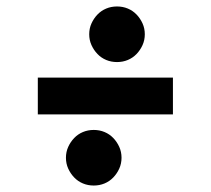

<svg xmlns="http://www.w3.org/2000/svg" viewBox="-20 -647 652 594"><path d="M97 -407H515V-293H97ZM356 -159Q356 -141 349 -125.5Q342 -110 330.5 -98Q319 -86 303.5 -79.5Q288 -73 270 -73Q252 -73 236.5 -79.5Q221 -86 209.5 -98Q198 -110 191 -125.5Q184 -141 184 -159Q184 -177 191 -192.5Q198 -208 209.5 -220Q221 -232 236.5 -238.5Q252 -245 270 -245Q288 -245 303.5 -238.5Q319 -232 330.5 -220Q342 -208 349 -192.5Q356 -177 356 -159ZM428 -541Q428 -523 421 -507.5Q414 -492 402.5 -480Q391 -468 375.5 -461.5Q360 -455 342 -455Q324 -455 308.5 -461.5Q293 -468 281.5 -480Q270 -492 263 -507.5Q256 -523 256 -541Q256 -559 263 -574.5Q270 -590 281.5 -602Q293 -614 308.5 -620.5Q324 -627 342 -627Q360 -627 375.5 -620.5Q391 -614 402.5 -602Q414 -590 421 -574.5Q428 -559 428 -541Z"/></svg>

Font: Space Mono
Style: Bold Italic
Weight: 700
Italic angle: -12°
Monospace: yes
Designer: Colophon Foundry / Benjamin Critton
Foundry: Colophon Foundry
Version: Version 1.000;PS 1.000;hotconv 1.0.81;makeotf.lib2.5.63406